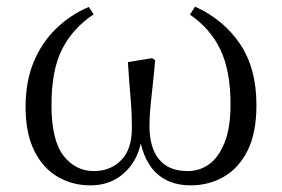

<svg xmlns="http://www.w3.org/2000/svg" viewBox="-20 -543 848 578"><path d="M252 15Q197 15 152.5 -11.5Q108 -38 82.5 -90.5Q57 -143 57 -221Q57 -297 81 -355.5Q105 -414 148 -456Q191 -498 247 -522L262 -500Q198 -457 166.5 -394Q135 -331 135 -227Q135 -121 171 -74.5Q207 -28 263 -28Q312 -28 344.5 -60.5Q377 -93 377 -157Q377 -204 373 -249Q369 -294 365 -356L438 -368L447 -362Q444 -325 440 -289.5Q436 -254 433 -222.5Q430 -191 430 -164Q430 -98 459 -63Q488 -28 545 -28Q581 -28 609.5 -48.5Q638 -69 656 -113.5Q674 -158 674 -229Q674 -329 644 -392.5Q614 -456 552 -499L567 -523Q652 -485 702 -411.5Q752 -338 752 -227Q752 -143 725.5 -90Q699 -37 654 -11Q609 15 554 15Q487 15 447 -25.5Q407 -66 397 -150H409Q406 -97 384.5 -60.5Q363 -24 329.5 -4.5Q296 15 252 15Z"/></svg>

Font: Noto Serif JP
Style: Regular
Weight: 400
Designer: Ryoko NISHIZUKA  (kana & ideographs); Frank Grießhammer (Latin, Greek & Cyrillic); Wenlong ZHANG  (bopomofo); Sandoll Co
Foundry: Adobe
Version: Version 2.003-H1;hotconv 1.1.1;makeotfexe 2.6.0